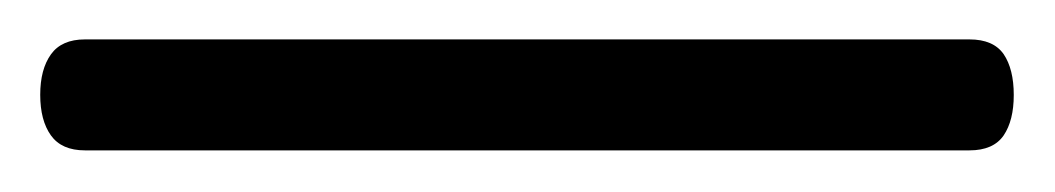

<svg xmlns="http://www.w3.org/2000/svg" viewBox="-21 70 522 95"><path d="M-1.1 116.9Q-1.1 104.3 4.2 96.9Q9.5 89.5 21 89.5H458.7Q470.5 89.5 475.6 96.8Q480.6 104.2 480.6 117Q480.6 129.6 475.6 137Q470.5 144.4 458.7 144.4H21Q9.5 144.4 4.2 137Q-1.1 129.6 -1.1 116.9Z"/></svg>

Font: Fraunces
Style: Regular
Weight: 900
Version: Version 1.000;[b76b70a41]